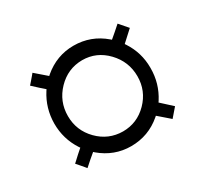

<svg xmlns="http://www.w3.org/2000/svg" viewBox="-96 -715 754 705"><g transform="rotate(-30 281.0 -363.0)"><path d="M427.7 -361.8Q427.7 -423.8 384.5 -469Q341.3 -514.2 280.8 -514.2Q219.7 -513.7 176.5 -469Q133.3 -424.3 133.3 -362.3Q133.3 -300.8 176.5 -256.8Q219.7 -212.9 280.8 -212.4Q341.3 -212.4 384.5 -256.3Q427.7 -300.3 427.7 -361.8ZM76.2 -363.3Q76.7 -428.2 110.8 -481.4Q111.8 -482.4 112.8 -484.4Q113.8 -486.3 114.7 -487.3Q100.1 -499.5 68.8 -528.8Q72.8 -533.2 80.6 -542.2Q88.4 -551.3 93.3 -557.1Q98.1 -563 100.1 -565.4Q103 -563 123.8 -544.9Q144.5 -526.9 147.5 -524.4Q148.4 -524.9 149.9 -526.1Q151.4 -527.3 151.9 -528.3Q208.5 -576.2 279.8 -576.2Q353.5 -576.2 409.2 -528.3Q410.6 -527.3 413.6 -524.4Q436 -543 460.9 -565.4Q464.4 -561 492.2 -529.3Q453.6 -493.7 446.3 -487.3Q447.3 -486.3 450.2 -481.4Q484.4 -428.7 484.4 -365.7V-363.3Q484.4 -298.8 450.2 -245.1Q447.3 -240.2 446.3 -239.3Q453.6 -232.9 492.2 -197.3Q464.4 -165.5 460.9 -161.1Q458 -163.6 437.3 -181.6Q416.5 -199.7 413.6 -202.1Q410.6 -199.2 409.2 -198.2Q353.5 -150.4 279.8 -150.4Q208.5 -150.4 151.9 -198.2Q151.4 -199.2 149.9 -200.4Q148.4 -201.7 147.5 -202.1Q125 -183.6 100.1 -161.1Q98.1 -163.6 93.3 -169.4Q88.4 -175.3 80.6 -184.3Q72.8 -193.4 68.8 -197.8Q100.1 -227.1 114.7 -239.3Q113.8 -240.2 112.8 -242.2Q111.8 -244.1 110.8 -245.1Q76.2 -298.3 76.2 -363.3Z"/></g></svg>

Font: LaylaRuqaa
Style: Regular
Weight: 400
Version: Version 2.0